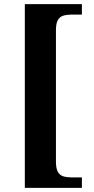

<svg xmlns="http://www.w3.org/2000/svg" viewBox="-20 -780 453 928"><path d="M100 128V-760H375.8V-709.5H326.1Q303.3 -709.5 286 -704.3Q268.6 -699.1 259.5 -683Q250.4 -667 250.4 -633.3V1.3Q250.4 34 259.5 50.5Q268.6 67.1 286 72.3Q303.3 77.5 326.1 77.5H375.8V128Z"/></svg>

Font: Noto Serif Gurmukhi
Style: Regular
Weight: 400
Designer: Vaibhav Singh and the Monotype Design Team
Foundry: Monotype Imaging Inc.
Version: Version 2.003